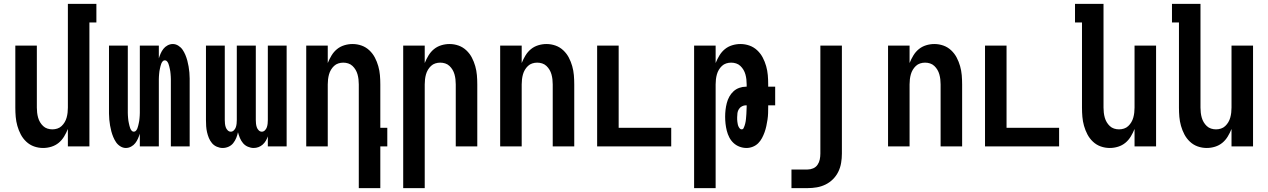

<svg xmlns="http://www.w3.org/2000/svg" viewBox="-20 -755 6540 990"><path d="M202 8Q178 8 155.5 0Q133 -8 115.5 -24.5Q98 -41 87 -62Q76 -83 69.5 -106Q63 -129 61 -152.5Q59 -176 59 -200V-520H170V-200Q170 -187 171.5 -174Q173 -161 176.5 -148.5Q180 -136 186.5 -125Q193 -114 202.5 -105Q212 -96 224.5 -92Q237 -88 250 -88Q263 -88 275.5 -92Q288 -96 297.5 -105Q307 -114 313.5 -125Q320 -136 323.5 -148.5Q327 -161 328.5 -174Q330 -187 330 -200V-735H477V-639H441V0H330V-90Q322 -70 310.5 -51Q299 -32 282.5 -18.5Q266 -5 245 1.5Q224 8 202 8Z M629 8Q614 8 600.5 -0.5Q587 -9 578.5 -21.5Q570 -34 564 -48.5Q558 -63 554 -78Q550 -93 547.5 -108Q545 -123 543.5 -138.5Q542 -154 542 -169.5Q542 -185 542 -200V-520H639V-200Q639 -193 639 -186.5Q639 -180 639 -173Q639 -166 639.5 -159.5Q640 -153 640.5 -146Q641 -139 642 -132.5Q643 -126 644.5 -119.5Q646 -113 647.5 -106.5Q649 -100 651.5 -93.5Q654 -87 658.5 -81.5Q663 -76 670 -76Q677 -76 681.5 -81.5Q686 -87 688.5 -93.5Q691 -100 692.5 -106.5Q694 -113 695.5 -119.5Q697 -126 698 -132.5Q699 -139 699.5 -146Q700 -153 700.5 -159.5Q701 -166 701 -173Q701 -180 701 -186.5Q701 -193 701 -200V-520H799V-454Q803 -467 808.5 -479.5Q814 -492 822.5 -503Q831 -514 844 -521Q857 -528 871 -528Q886 -528 899.5 -519.5Q913 -511 921.5 -498.5Q930 -486 936 -471.5Q942 -457 946 -442Q950 -427 952.5 -412Q955 -397 956.5 -381.5Q958 -366 958 -350.5Q958 -335 958 -320V0H861V-320Q861 -327 861 -333.5Q861 -340 861 -347Q861 -354 860.5 -360.5Q860 -367 859.5 -374Q859 -381 858 -387.5Q857 -394 855.5 -400.5Q854 -407 852.5 -413.5Q851 -420 848.5 -426.5Q846 -433 841.5 -438.5Q837 -444 830 -444Q823 -444 818.5 -438.5Q814 -433 811.5 -426.5Q809 -420 807.5 -413.5Q806 -407 804.5 -400.5Q803 -394 802 -387.5Q801 -381 800.5 -374Q800 -367 799.5 -360.5Q799 -354 799 -347Q799 -340 799 -333.5Q799 -327 799 -320V0H701V-66Q697 -53 691.5 -40.5Q686 -28 677.5 -17Q669 -6 656 1Q643 8 629 8Z M1128 8Q1113 8 1098 1.5Q1083 -5 1073 -17Q1063 -29 1057 -43.5Q1051 -58 1047.5 -73.5Q1044 -89 1043 -104.5Q1042 -120 1042 -136V-520H1139V-136Q1139 -127 1140 -117.5Q1141 -108 1144 -99Q1147 -90 1154 -83Q1161 -76 1170 -76Q1179 -76 1186 -83Q1193 -90 1196 -99Q1199 -108 1200 -117.5Q1201 -127 1201 -136V-520H1299V-136Q1299 -127 1300 -117.5Q1301 -108 1304 -99Q1307 -90 1314 -83Q1321 -76 1330 -76Q1339 -76 1346 -83Q1353 -90 1356 -99Q1359 -108 1360 -117.5Q1361 -127 1361 -136V-520H1458V0H1361V-52Q1357 -40 1350.5 -29Q1344 -18 1334.5 -9.5Q1325 -1 1313 3.5Q1301 8 1288 8Q1273 8 1258 1.5Q1243 -5 1233 -17Q1223 -29 1217 -43.5Q1211 -58 1207 -73Q1204 -58 1198 -43.5Q1192 -29 1182.5 -17Q1173 -5 1158.5 1.5Q1144 8 1128 8Z M1830 215V-320Q1830 -333 1828.5 -346Q1827 -359 1823.5 -371.5Q1820 -384 1813.5 -395Q1807 -406 1797.5 -415Q1788 -424 1775.5 -428Q1763 -432 1750 -432Q1737 -432 1724.5 -428Q1712 -424 1702.5 -415Q1693 -406 1686.5 -395Q1680 -384 1676.5 -371.5Q1673 -359 1671.5 -346Q1670 -333 1670 -320V0H1559V-520H1670V-430Q1678 -450 1689.5 -469Q1701 -488 1717.5 -501.5Q1734 -515 1755 -521.5Q1776 -528 1798 -528Q1822 -528 1844.5 -520Q1867 -512 1884.5 -495.5Q1902 -479 1913 -458Q1924 -437 1930.5 -414Q1937 -391 1939 -367.5Q1941 -344 1941 -320V-96H1977V0H1941V215Z M2059 215V-520H2170V-430Q2178 -450 2189.5 -469Q2201 -488 2217.5 -501.5Q2234 -515 2255 -521.5Q2276 -528 2298 -528Q2322 -528 2344.5 -520Q2367 -512 2384.5 -495.5Q2402 -479 2413 -458Q2424 -437 2430.5 -414Q2437 -391 2439 -367.5Q2441 -344 2441 -320V0H2330V-320Q2330 -333 2328.5 -346Q2327 -359 2323.5 -371.5Q2320 -384 2313.5 -395Q2307 -406 2297.5 -415Q2288 -424 2275.5 -428Q2263 -432 2250 -432Q2237 -432 2224.5 -428Q2212 -424 2202.5 -415Q2193 -406 2186.5 -395Q2180 -384 2176.5 -371.5Q2173 -359 2171.5 -346Q2170 -333 2170 -320V215Z M2559 0V-520H2670V-430Q2678 -450 2689.5 -469Q2701 -488 2717.5 -501.5Q2734 -515 2755 -521.5Q2776 -528 2798 -528Q2822 -528 2844.5 -520Q2867 -512 2884.5 -495.5Q2902 -479 2913 -458Q2924 -437 2930.5 -414Q2937 -391 2939 -367.5Q2941 -344 2941 -320V0H2830V-320Q2830 -333 2828.5 -346Q2827 -359 2823.5 -371.5Q2820 -384 2813.5 -395Q2807 -406 2797.5 -415Q2788 -424 2775.5 -428Q2763 -432 2750 -432Q2737 -432 2724.5 -428Q2712 -424 2702.5 -415Q2693 -406 2686.5 -395Q2680 -384 2676.5 -371.5Q2673 -359 2671.5 -346Q2670 -333 2670 -320V0Z M3059 0V-520H3170V-96H3441V0Z M3559 215V-520H3670V-430Q3678 -450 3689.5 -469Q3701 -488 3717.5 -501.5Q3734 -515 3755 -521.5Q3776 -528 3798 -528Q3822 -528 3844.5 -520Q3867 -512 3884.5 -495.5Q3902 -479 3913 -458Q3924 -437 3930.5 -414Q3937 -391 3939 -367.5Q3941 -344 3941 -320V-308H3977V-212H3941V-205Q3941 -188 3940.5 -171.5Q3940 -155 3937.5 -138.5Q3935 -122 3931.5 -105.5Q3928 -89 3922.5 -73.5Q3917 -58 3909 -43Q3901 -28 3889.5 -16.5Q3878 -5 3862 1.5Q3846 8 3829 8Q3811 8 3793.5 1.5Q3776 -5 3762.5 -17.5Q3749 -30 3740.5 -46.5Q3732 -63 3727.5 -81Q3723 -99 3721 -117Q3719 -135 3719 -153Q3719 -171 3721 -188.5Q3723 -206 3727.5 -223.5Q3732 -241 3740.5 -256.5Q3749 -272 3762 -284Q3775 -296 3792 -302Q3809 -308 3826 -308H3830V-320Q3830 -333 3828.5 -346Q3827 -359 3823.5 -371.5Q3820 -384 3813.5 -395Q3807 -406 3797.5 -415Q3788 -424 3775.5 -428Q3763 -432 3750 -432Q3737 -432 3724.5 -428Q3712 -424 3702.5 -415Q3693 -406 3686.5 -395Q3680 -384 3676.5 -371.5Q3673 -359 3671.5 -346Q3670 -333 3670 -320V215ZM3804 -88Q3811 -88 3814 -94Q3817 -100 3819 -106Q3821 -112 3822.5 -118Q3824 -124 3825 -130Q3826 -136 3826.5 -142.5Q3827 -149 3827.5 -155Q3828 -161 3828.5 -167.5Q3829 -174 3829 -180Q3829 -186 3829.5 -192.5Q3830 -199 3830 -205V-212H3826Q3816 -212 3806 -207Q3796 -202 3790 -192.5Q3784 -183 3782.5 -172.5Q3781 -162 3781 -151Q3781 -145 3781 -139Q3781 -133 3782 -127Q3783 -121 3784 -115Q3785 -109 3787.5 -103.5Q3790 -98 3794 -93Q3798 -88 3804 -88Z M4061 215V119H4144Q4159 119 4173 113Q4187 107 4195.5 94.5Q4204 82 4207 67Q4210 52 4210 37V-520H4321V37Q4321 61 4317 85Q4313 109 4302.5 130.5Q4292 152 4275 169Q4258 186 4236.5 196.5Q4215 207 4191.5 211Q4168 215 4144 215Z M4559 0V-520H4670V-430Q4678 -450 4689.5 -469Q4701 -488 4717.5 -501.5Q4734 -515 4755 -521.5Q4776 -528 4798 -528Q4822 -528 4844.5 -520Q4867 -512 4884.5 -495.5Q4902 -479 4913 -458Q4924 -437 4930.5 -414Q4937 -391 4939 -367.5Q4941 -344 4941 -320V0H4830V-320Q4830 -333 4828.5 -346Q4827 -359 4823.5 -371.5Q4820 -384 4813.5 -395Q4807 -406 4797.5 -415Q4788 -424 4775.5 -428Q4763 -432 4750 -432Q4737 -432 4724.5 -428Q4712 -424 4702.5 -415Q4693 -406 4686.5 -395Q4680 -384 4676.5 -371.5Q4673 -359 4671.5 -346Q4670 -333 4670 -320V0Z M5059 0V-520H5170V-96H5441V0Z M5702 8Q5678 8 5655.5 0Q5633 -8 5615.5 -24.5Q5598 -41 5587 -62Q5576 -83 5569.5 -106Q5563 -129 5561 -152.5Q5559 -176 5559 -200V-639H5523V-735H5670V-200Q5670 -187 5671.5 -174Q5673 -161 5676.5 -148.5Q5680 -136 5686.5 -125Q5693 -114 5702.5 -105Q5712 -96 5724.5 -92Q5737 -88 5750 -88Q5763 -88 5775.5 -92Q5788 -96 5797.5 -105Q5807 -114 5813.5 -125Q5820 -136 5823.5 -148.5Q5827 -161 5828.5 -174Q5830 -187 5830 -200V-520H5941V0H5830V-90Q5822 -70 5810.5 -51Q5799 -32 5782.5 -18.5Q5766 -5 5745 1.5Q5724 8 5702 8Z M6202 8Q6178 8 6155.5 0Q6133 -8 6115.5 -24.5Q6098 -41 6087 -62Q6076 -83 6069.5 -106Q6063 -129 6061 -152.5Q6059 -176 6059 -200V-639H6023V-735H6170V-200Q6170 -187 6171.5 -174Q6173 -161 6176.5 -148.5Q6180 -136 6186.5 -125Q6193 -114 6202.5 -105Q6212 -96 6224.5 -92Q6237 -88 6250 -88Q6263 -88 6275.5 -92Q6288 -96 6297.5 -105Q6307 -114 6313.5 -125Q6320 -136 6323.5 -148.5Q6327 -161 6328.5 -174Q6330 -187 6330 -200V-520H6441V0H6330V-90Q6322 -70 6310.5 -51Q6299 -32 6282.5 -18.5Q6266 -5 6245 1.5Q6224 8 6202 8Z"/></svg>

Font: Moesevka
Style: Bold
Weight: 700
Monospace: yes
Designer: Belleve Invis
Foundry: Belleve Invis
Version: Version 32.5.0; ttfautohint (v1.8.4)